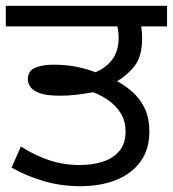

<svg xmlns="http://www.w3.org/2000/svg" viewBox="-27 -642 596 662"><path d="M250 0Q183 0 122.5 -18Q62 -36 13 -64L45 -137Q93 -106 143 -89.5Q193 -73 248 -73Q292 -73 327.5 -84.5Q363 -96 384.5 -121.5Q406 -147 406 -189Q406 -222 392 -247Q378 -272 353 -291.5Q328 -311 294 -324Q272 -320 242 -316Q212 -312 181 -312Q135 -312 111 -320.5Q87 -329 78 -342Q69 -355 69 -369Q69 -398 94.5 -408.5Q120 -419 157 -419Q197 -419 232.5 -412.5Q268 -406 302 -393Q337 -407 359.5 -436Q382 -465 382 -512Q382 -526 379.5 -542.5Q377 -559 370 -578L414 -551H-7V-622H549V-551H424L455 -576Q459 -560 461 -542.5Q463 -525 463 -511Q463 -449 438.5 -416.5Q414 -384 377 -362Q410 -344 435 -320Q460 -296 474 -264Q488 -232 488 -188Q488 -127 457.5 -85Q427 -43 373.5 -21.5Q320 0 250 0Z"/></svg>

Font: gurmukhi25
Style: Book
Weight: 400
Designer: Jelle Bosma - Monotype Design Team
Foundry: Monotype Imaging Inc.
Version: Version 2.003